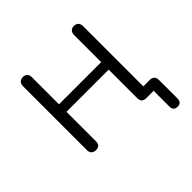

<svg xmlns="http://www.w3.org/2000/svg" viewBox="-163 -640 924 924"><g transform="rotate(-45 299.5 -178.0)"><path d="M513 107V0H462Q432 0 432 -32V-225H145V-25Q145 6 115 6Q101 6 92.5 -2Q84 -10 84 -25V-460Q84 -475 92.5 -483.5Q101 -492 115 -492Q129 -492 137 -483.5Q145 -475 145 -460V-276H432V-460Q432 -475 440 -483.5Q448 -492 462 -492Q477 -492 485 -483.5Q493 -475 493 -460V-50H536Q568 -50 568 -18V107Q568 136 541 136Q513 136 513 107Z"/></g></svg>

Font: SN Pro Light
Style: Regular
Weight: 300
Designer: Tobias Whetton
Foundry: Supernotes
Version: Version 1.002